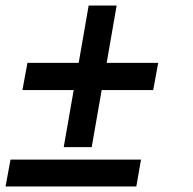

<svg xmlns="http://www.w3.org/2000/svg" viewBox="-39 -673 695 693"><path d="M191 -142H292L328 -348H514L532 -446H346L382 -653H281L245 -446H60L42 -348H227ZM-19 0H453L470 -97H-1Z"/></svg>

Font: Archivo SemiBold
Style: Italic
Weight: 600
Italic angle: -10°
Designer: Hector Gatti
Foundry: Omnibus-Type
Version: Version 2.001